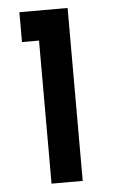

<svg xmlns="http://www.w3.org/2000/svg" viewBox="-50 -695 436 730"><g transform="rotate(-5 168.0 -330.0)"><path d="M52 -660H236V0H117V-546H52Z"/></g></svg>

Font: Reem Kufi Medium
Style: Regular
Weight: 500
Designer: Khaled Hosny
Version: Version 1.001